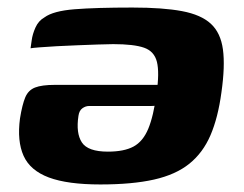

<svg xmlns="http://www.w3.org/2000/svg" viewBox="-20 -485 646 509"><path d="M331 -465Q412 -465 462.5 -455.5Q513 -446 539 -422Q565 -398 571 -354Q577 -310 567 -240Q558 -173 538 -126.5Q518 -80 482 -51Q446 -22 388.5 -9Q331 4 246 4Q159 4 109.5 -14.5Q60 -33 42.5 -72Q25 -111 33 -171Q39 -208 47 -227Q55 -246 73 -253Q91 -260 125 -260H439Q436 -236 423 -220Q410 -204 380 -204H216Q207 -204 198.5 -198Q190 -192 188 -178Q181 -132 197 -107.5Q213 -83 266 -83Q309 -83 334 -96.5Q359 -110 373 -143.5Q387 -177 395 -237Q403 -293 396 -321Q389 -349 362 -358.5Q335 -368 280 -368Q264 -368 239 -367Q214 -366 185.5 -365Q157 -364 130.5 -362.5Q104 -361 85 -359.5Q66 -358 61 -357L64 -378Q66 -394 74 -412Q82 -430 98 -439Q121 -456 178 -460.5Q235 -465 331 -465Z"/></svg>

Font: Genos Thin
Style: Bold Italic
Weight: 700
Italic angle: -8°
Version: Version 1.010